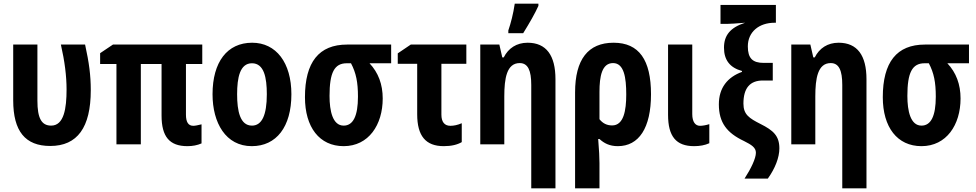

<svg xmlns="http://www.w3.org/2000/svg" viewBox="-20 -787 5323 1047"><path d="M254 9C402 9 475 -92 475 -295C475 -376 466 -444 444 -544H312C333 -452 343 -372 343 -299C343 -196 329 -102 259 -102C206 -102 184 -143 184 -238V-544H52V-240C52 -71 118 9 254 9Z M1002 10C1031 10 1056 5 1079 -5V-109C1059 -104 1044 -101 1034 -101C1007 -101 994 -121 994 -162V-438H1083V-544H596L526 -497V-438H615V0H748V-438H861V-157C861 -42 904 10 1002 10Z M1353 10C1487 10 1569 -95 1569 -273C1569 -445 1486 -554 1355 -554C1219 -554 1139 -449 1139 -273C1139 -117 1211 10 1353 10ZM1354 -102C1289 -102 1273 -182 1273 -273C1273 -363 1288 -442 1354 -442C1420 -442 1435 -364 1435 -273C1435 -159 1408 -102 1354 -102Z M1854 10C1990 10 2067 -106 2067 -250C2067 -327 2043 -391 1995 -442H2113V-544H1873C1719 -544 1643 -448 1643 -257C1643 -93 1722 10 1854 10ZM1854 -102C1794 -102 1777 -182 1777 -264C1777 -391 1803 -442 1871 -442H1894C1922 -389 1932 -338 1932 -260C1932 -155 1906 -102 1854 -102Z M2400 10C2442 10 2474 2 2498 -12V-115C2475 -105 2454 -101 2436 -101C2404 -101 2387 -122 2387 -162V-439H2523V-544H2220L2149 -496V-439H2255V-164C2255 -46 2301 10 2400 10Z M2752 -606H2833C2869 -664 2897 -713 2916 -755V-767H2787C2779 -712 2766 -662 2752 -621ZM2877 240H3009V-355C3009 -485 2959 -554 2857 -554C2797 -554 2752 -524 2727 -474H2719L2703 -544H2599V0H2730V-261C2730 -359 2743 -443 2814 -443C2859 -443 2877 -403 2877 -324Z M3116 240H3249V102C3249 71 3247 35 3242 -29H3249C3274 -6 3304 10 3349 10C3464 10 3530 -89 3530 -273C3530 -460 3465 -554 3326 -554C3187 -554 3116 -463 3116 -283ZM3318 -103C3290 -103 3267 -114 3249 -137V-286C3249 -370 3262 -443 3323 -443C3383 -443 3395 -364 3395 -272C3395 -184 3381 -103 3318 -103Z M3765 10C3796 10 3824 5 3848 -6V-110C3829 -104 3811 -101 3797 -101C3772 -101 3755 -122 3755 -165V-544H3623V-161C3623 -43 3667 10 3765 10Z M4040 187H4167C4207 131 4230 72 4230 22C4230 -46 4197 -76 4127 -111C4066 -142 4034 -162 4034 -222C4034 -306 4069 -348 4140 -348H4194V-444H4145C4084 -444 4058 -469 4058 -534C4058 -613 4119 -663 4204 -663H4211V-760H3909V-657H3950C3963 -657 3995 -659 4043 -663C3963 -637 3928 -595 3928 -527C3928 -460 3960 -418 4026 -400V-395C3947 -366 3900 -308 3900 -218C3900 -118 3944 -62 4037 -18C4079 3 4102 18 4102 46C4102 77 4075 133 4040 187Z M4573 240H4705V-355C4705 -485 4655 -554 4553 -554C4493 -554 4448 -524 4423 -474H4415L4399 -544H4295V0H4426V-261C4426 -359 4439 -443 4510 -443C4555 -443 4573 -403 4573 -324Z M5005 10C5141 10 5218 -106 5218 -250C5218 -327 5194 -391 5146 -442H5264V-544H5024C4870 -544 4794 -448 4794 -257C4794 -93 4873 10 5005 10ZM5005 -102C4945 -102 4928 -182 4928 -264C4928 -391 4954 -442 5022 -442H5045C5073 -389 5083 -338 5083 -260C5083 -155 5057 -102 5005 -102Z"/></svg>

Font: Kathrein 77 Bold Condensed
Style: Regular
Weight: 700
Width: 3
Designer: Lazydogs Typefoundry, based on Open Sans by Ascender Corporation
Foundry: Lazydogs Typefoundry
Version: Version 1.003;PS 001.003;hotconv 1.0.88;makeotf.lib2.5.64775